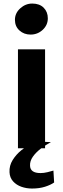

<svg xmlns="http://www.w3.org/2000/svg" viewBox="-20 -834 354 1080"><path d="M81 0V-556.5H233.5V0ZM152 -639.5Q115 -639.5 89.5 -662.5Q64 -685.5 64 -722.5Q64 -760 93.8 -787Q123.5 -814 161.5 -814Q202.5 -814 225.8 -790.5Q249 -767 249 -731Q249 -693 220.2 -666.2Q191.5 -639.5 152 -639.5ZM160 226.5Q128.5 226.5 100.2 216.5Q72 206.5 53.5 186Q35 165.5 33.5 135Q31.5 98 51.2 66.2Q71 34.5 100.8 10.5Q130.5 -13.5 158 -28L203.5 -37.5L266.5 -34.5Q237.5 -19 210 1.8Q182.5 22.5 165 47.2Q147.5 72 149 98.5Q150.5 139.5 208 139.5Q227 139.5 247 134.5Q267 129.5 280.5 125.5L284.5 192.5Q264.5 206.5 232.8 216.5Q201 226.5 160 226.5Z"/></svg>

Font: Merriweather Sans
Style: Bold
Weight: 700
Designer: Eben Sorkin
Foundry: Eben Sorkin
Version: Version 1.008; ttfautohint (v1.7.19-72a1) -l 8 -r 50 -G 200 